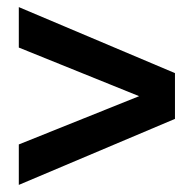

<svg xmlns="http://www.w3.org/2000/svg" viewBox="-20 -602 546 541"><path d="M33 -81V-195L372 -331L33 -468V-582L473 -396V-267Z"/></svg>

Font: Montserrat-Arabic SemiBold
Style: Regular
Weight: 600
Designer: Mohamed Gaber
Foundry: Kief Type Foundry
Version: Version 5.008;PS 005.008;hotconv 1.0.88;makeotf.lib2.5.64775